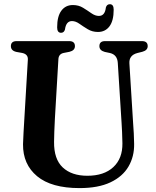

<svg xmlns="http://www.w3.org/2000/svg" viewBox="-20 -900 760 934"><path d="M571.5 -300.5 553 -594Q550.5 -633.5 515.5 -642L489.5 -647.5Q463.5 -654.5 463.5 -675.5Q463.5 -700 491 -700H670.5Q698.5 -700 698.5 -675.5Q698.5 -655 672 -648L648 -642Q606.5 -631 609.5 -590.5L627.5 -302Q629.5 -276 630.8 -251.2Q632 -226.5 632.5 -200Q633.5 -138.5 605 -89.8Q576.5 -41 517.2 -13Q458 15 367 15Q230 15 160.5 -42.8Q91 -100.5 92 -198.5Q92.5 -219 94.5 -255.2Q96.5 -291.5 98.5 -323L115.5 -610Q117 -636.5 87.5 -642.5L59.5 -647.5Q33 -653.5 33 -675.5Q33 -700 61 -700H316.5Q344.5 -700 344.5 -675.5Q344.5 -654.5 318 -648L290 -642.5Q265 -637.5 264 -611L247 -322Q245 -288 244.2 -259.8Q243.5 -231.5 243 -210Q242 -126 285.2 -85.5Q328.5 -45 405 -45Q486 -45 531.2 -87Q576.5 -129 575.5 -203Q575 -236 573.8 -258.2Q572.5 -280.5 571.5 -300.5ZM456.5 -744.5Q429 -744.5 407 -757.8Q385 -771 366.5 -784.2Q348 -797.5 330 -797.5Q301.5 -797.5 296 -756.5Q291.5 -740.5 277 -740.5Q258 -740.5 258 -767Q258 -820.5 278.5 -848Q299 -875.5 334.5 -875.5Q362.5 -875.5 384 -862.2Q405.5 -849 424.2 -835.8Q443 -822.5 461 -822.5Q490.5 -822.5 495 -863.5Q499.5 -879.5 514.5 -879.5Q533 -879.5 533 -853Q533 -799 512.5 -771.8Q492 -744.5 456.5 -744.5Z"/></svg>

Font: Fraunces 72pt Soft SemiBold
Style: Regular
Weight: 600
Version: Version 1.000;[b76b70a41]